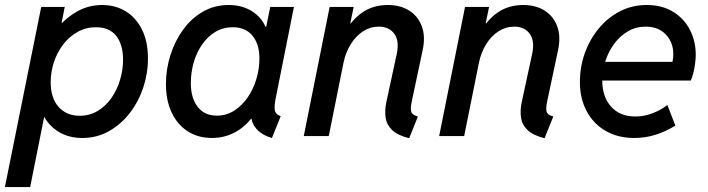

<svg xmlns="http://www.w3.org/2000/svg" viewBox="-49 -547 2848 772"><path d="M-29.3 205.1 116.7 -519H211.4L198.7 -455.6H216.3L183.1 -414.6L127.4 -134.8L145 -76.2H128.4L72.3 205.1ZM281.7 7.8Q227.5 7.8 186.3 -17.3Q145 -42.5 122.3 -88.9Q99.6 -135.3 99.6 -200.2Q99.6 -259.8 118.7 -317.9Q137.7 -376 173.3 -423.1Q209 -470.2 256.8 -498.5Q304.7 -526.9 361.8 -526.9Q414.6 -526.9 456.1 -501.7Q497.6 -476.6 521.7 -428.5Q545.9 -380.4 545.9 -311.5Q545.9 -251.5 526.9 -194.6Q507.8 -137.7 472.4 -92Q437 -46.4 388.7 -19.3Q340.3 7.8 281.7 7.8ZM271.5 -81.5Q311.5 -81.5 344 -101.1Q376.5 -120.6 399.2 -153.3Q421.9 -186 433.8 -226.1Q445.8 -266.1 445.8 -306.6Q445.8 -368.2 418.2 -402.8Q390.6 -437.5 336.9 -437.5Q296.4 -437.5 262.9 -418.7Q229.5 -399.9 205.1 -368.2Q180.7 -336.4 167.7 -296.9Q154.8 -257.3 154.8 -216.8Q154.8 -152.8 186.5 -117.2Q218.3 -81.5 271.5 -81.5Z M803.7 7.8Q747.6 7.8 705.8 -19Q664.1 -45.9 641.1 -94.7Q618.2 -143.6 618.2 -208.5Q618.2 -268.6 636.2 -325.4Q654.3 -382.3 687.5 -428Q720.7 -473.6 767.1 -500.2Q813.5 -526.9 870.6 -526.9Q925.8 -526.9 966.3 -500.5Q1006.8 -474.1 1022.5 -429.2L982.9 -439H1061.5L1015.6 -411.1L1037.6 -519H1132.8L1059.6 -152.3Q1053.7 -124 1055.7 -106Q1057.6 -87.9 1079.6 -79.6L1044.4 7.8Q1018.1 0.5 998.5 -13.9Q979 -28.3 969.2 -47.9Q959.5 -67.4 962.9 -89.4L1005.9 -69.3H918.5L986.8 -107.9Q953.1 -49.8 906.2 -21Q859.4 7.8 803.7 7.8ZM822.8 -82Q861.3 -82 892.6 -102.1Q923.8 -122.1 946.8 -155.3Q969.7 -188.5 981.9 -229.5Q994.1 -270.5 994.1 -311.5Q994.1 -369.6 966.1 -403.6Q938 -437.5 886.7 -437.5Q847.7 -437.5 816.4 -418.5Q785.2 -399.4 763.2 -367.4Q741.2 -335.4 729.7 -295.4Q718.3 -255.4 718.3 -212.9Q718.3 -153.3 745.6 -117.7Q772.9 -82 822.8 -82Z M1596.2 8.8Q1549.3 -2.9 1527.3 -24.4Q1505.4 -45.9 1501.5 -74.2Q1497.6 -102.5 1503.9 -133.8L1545.9 -328.6Q1557.6 -381.8 1536.6 -410.9Q1515.6 -439.9 1474.1 -439.9Q1439.9 -439.9 1410.9 -421.1Q1381.8 -402.3 1361.3 -369.4Q1340.8 -336.4 1332 -293.9L1272.9 0H1172.4L1276.4 -519H1373L1359.4 -453.1H1377L1334 -411.1Q1364.7 -467.3 1408.2 -497.1Q1451.7 -526.9 1510.3 -526.9Q1561.5 -526.9 1597.2 -503.9Q1632.8 -481 1647.5 -439.9Q1662.1 -398.9 1650.4 -345.2L1607.9 -145Q1600.1 -111.3 1604.5 -97.7Q1608.9 -84 1631.3 -78.6Z M2140.6 8.8Q2093.8 -2.9 2071.8 -24.4Q2049.8 -45.9 2045.9 -74.2Q2042 -102.5 2048.3 -133.8L2090.3 -328.6Q2102.1 -381.8 2081.1 -410.9Q2060.1 -439.9 2018.6 -439.9Q1984.4 -439.9 1955.3 -421.1Q1926.3 -402.3 1905.8 -369.4Q1885.3 -336.4 1876.5 -293.9L1817.4 0H1716.8L1820.8 -519H1917.5L1903.8 -453.1H1921.4L1878.4 -411.1Q1909.2 -467.3 1952.6 -497.1Q1996.1 -526.9 2054.7 -526.9Q2106 -526.9 2141.6 -503.9Q2177.2 -481 2191.9 -439.9Q2206.5 -398.9 2194.8 -345.2L2152.3 -145Q2144.5 -111.3 2148.9 -97.7Q2153.3 -84 2175.8 -78.6Z M2501 7.8Q2435.1 7.8 2386 -20.8Q2336.9 -49.3 2309.8 -100.1Q2282.7 -150.9 2282.7 -217.3Q2282.7 -277.8 2302.5 -333.3Q2322.3 -388.7 2358.4 -432.4Q2394.5 -476.1 2443.6 -501.5Q2492.7 -526.9 2551.3 -526.9Q2612.8 -526.9 2657.2 -499.8Q2701.7 -472.7 2725.1 -427Q2748.5 -381.3 2748.5 -326.7Q2748.5 -310.1 2745.8 -290.8Q2743.2 -271.5 2738.8 -253.7Q2734.4 -235.8 2728.5 -223.1H2352.1L2365.2 -298.3H2654.8Q2656.7 -306.2 2657.5 -314.2Q2658.2 -322.3 2658.2 -329.6Q2658.2 -376.5 2628.2 -408.2Q2598.1 -439.9 2547.4 -439.9Q2508.3 -439.9 2476.3 -421.4Q2444.3 -402.8 2421.1 -371.6Q2397.9 -340.3 2385.3 -301.8Q2372.6 -263.2 2372.6 -222.7Q2372.6 -158.7 2407.7 -118.7Q2442.9 -78.6 2505.4 -78.6Q2541.5 -78.6 2575.4 -91.8Q2609.4 -105 2634.3 -125L2666.5 -42Q2631.8 -20 2589.8 -6.1Q2547.9 7.8 2501 7.8Z"/></svg>

Font: Reddit Sans Medium
Style: Italic
Weight: 500
Italic angle: -11.25°
Designer: Stephen Hutchings
Version: Version 1.013